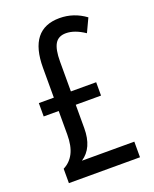

<svg xmlns="http://www.w3.org/2000/svg" viewBox="-137 -801 702 878"><g transform="rotate(-20 214.5 -362.0)"><path d="M261 -724Q330 -724 387 -682L356 -616Q307 -649 265 -649Q228 -649 212 -622Q196 -595 196 -536V-391H319V-326H196V-212Q196 -116 135 -76H390V0H44V-70Q78 -87 95.5 -121.5Q113 -156 113 -211V-326H40V-391H113V-536Q113 -724 261 -724Z"/></g></svg>

Font: Noto Sans Kannada ExtraCondensed
Style: Regular
Weight: 400
Width: 2
Designer: Jelle Bosma - Monotype Design Team
Foundry: Monotype Imaging Inc.
Version: Version 2.005; ttfautohint (v1.8.4.7-5d5b)